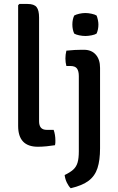

<svg xmlns="http://www.w3.org/2000/svg" viewBox="-20 -756 612 995"><path d="M258 -83Q267 -58 267 -27.5Q267 -21.5 266.8 -15Q266.5 -8.5 265 -3.5Q247 -0.5 222.5 2Q198 4.5 176.5 4.5Q125 4.5 99.5 -22.5Q74 -49.5 74 -103.5V-729L80.5 -735.5H122.5Q157 -735.5 169.8 -719Q182.5 -702.5 182.5 -665.5V-127.5Q182.5 -105.5 192.2 -94.2Q202 -83 222.5 -83ZM498.5 13Q498.5 74.5 485.2 115.2Q472 156 439.2 180.8Q406.5 205.5 346.5 219.5Q335.5 209 326.5 190.5Q317.5 172 315 151Q343.5 137.5 359.5 123Q375.5 108.5 382 86.5Q388.5 64.5 388.5 28V-361.5Q388.5 -387.5 379 -400.8Q369.5 -414 344.5 -414H324Q319 -433 319 -453Q319 -462.5 320.2 -472.8Q321.5 -483 324 -493.5Q345 -496 366.5 -497Q388 -498 401 -498H415.5Q454 -498 476.2 -473Q498.5 -448 498.5 -404.5ZM355 -629Q355 -655 364.5 -675.5Q374.5 -681 390.8 -684.8Q407 -688.5 422.5 -688.5Q437 -688.5 454.5 -684.8Q472 -681 480.5 -675.5Q484.5 -666 487.2 -653Q490 -640 490 -629Q490 -603 480.5 -582Q472.5 -576.5 454.8 -573Q437 -569.5 422.5 -569.5Q407 -569.5 390.2 -573Q373.5 -576.5 364.5 -582Q355 -603 355 -629Z"/></svg>

Font: Signika Negative Light Medium
Style: Regular
Weight: 500
Version: Version 2.001